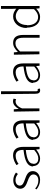

<svg xmlns="http://www.w3.org/2000/svg" viewBox="1564 -2402 862 4031"><g transform="rotate(-90 1995.5 -386.0)"><path d="M35 -51C83 -10 154 24 233 24C353 24 419 -47 419 -130C419 -235 327 -264 243 -295C179 -318 115 -340 115 -400C115 -448 151 -492 231 -492C284 -492 323 -470 359 -442L389 -482C348 -514 289 -539 229 -539C114 -539 49 -471 49 -391C49 -297 138 -263 218 -234C281 -211 349 -181 349 -116C349 -59 307 -12 224 -12C149 -12 99 -40 52 -79Z M525 -126C525 -25 595 24 682 24C751 24 816 -13 871 -57H873L879 13H928V-331C928 -451 882 -543 752 -543C663 -543 587 -500 545 -471L571 -428C608 -456 670 -489 741 -489C844 -489 867 -405 864 -324C624 -296 516 -238 516 -117ZM575 -120C575 -203 648 -252 862 -276V-99C797 -42 744 -13 683 -13C622 -13 571 -41 571 -115Z M1082 -126C1082 -25 1152 24 1239 24C1308 24 1373 -13 1428 -57H1430L1436 13H1485V-331C1485 -451 1439 -543 1309 -543C1220 -543 1144 -500 1102 -471L1128 -428C1165 -456 1227 -489 1298 -489C1401 -489 1424 -405 1421 -324C1181 -296 1073 -238 1073 -117ZM1132 -120C1132 -203 1205 -252 1419 -276V-99C1354 -42 1301 -13 1240 -13C1179 -13 1128 -41 1128 -115Z M1677 10H1736V-355C1775 -455 1833 -490 1880 -490C1901 -490 1911 -487 1929 -479L1941 -532C1923 -541 1906 -544 1884 -544C1820 -544 1765 -497 1728 -428H1725L1717 -528H1668Z M2043 -70C2043 -6 2066 25 2114 25C2133 25 2143 22 2153 19L2143 -27C2131 -24 2126 -24 2121 -24C2106 -24 2095 -35 2095 -60V-796H2035Z M2277 -126C2277 -25 2347 24 2434 24C2503 24 2568 -13 2623 -57H2625L2631 13H2680V-331C2680 -451 2634 -543 2504 -543C2415 -543 2339 -500 2297 -471L2323 -428C2360 -456 2422 -489 2493 -489C2596 -489 2619 -405 2616 -324C2376 -296 2268 -238 2268 -117ZM2327 -120C2327 -203 2400 -252 2614 -276V-99C2549 -42 2496 -13 2435 -13C2374 -13 2323 -41 2323 -115Z M2872 10H2931V-396C2994 -461 3038 -493 3101 -493C3184 -493 3219 -440 3219 -326V14H3278V-333C3278 -472 3225 -542 3111 -542C3036 -542 2979 -499 2923 -444H2920L2912 -526H2863Z M3431 -261C3431 -78 3519 24 3655 24C3725 24 3785 -13 3828 -56H3830L3837 13H3885V-797H3825V-575L3829 -477C3775 -518 3731 -542 3665 -542C3536 -542 3423 -430 3423 -254ZM3486 -254C3486 -387 3565 -487 3669 -487C3720 -487 3765 -468 3820 -419V-104C3765 -47 3714 -17 3655 -17C3544 -17 3481 -108 3481 -248Z"/></g></svg>

Font: GenEiGothic-pro-Light
Style: Regular
Weight: 300
Designer: Ryoko NISHIZUKA (kana & ideographs); Paul D. Hunt (Latin, Greek & Cyrillic); Wenlong ZHANG (bopomofo); Sandoll Communica
Foundry: Adobe Systems Incorporated; o_tamon
Version: Version 1.000.140830